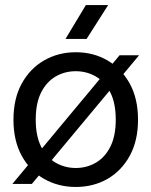

<svg xmlns="http://www.w3.org/2000/svg" viewBox="-20 -730 601 762"><path d="M280.6 12Q211.5 12 155.2 -19.9Q99 -51.9 66.2 -111.8Q33.4 -171.7 33.4 -254.9Q33.4 -338.3 66.2 -398.1Q99 -458 155.2 -490.3Q211.5 -522.7 280.6 -522.7Q350.6 -522.7 406.4 -490.3Q462.2 -458 495 -398.1Q527.8 -338.3 527.8 -254.9Q527.8 -171.7 495 -111.8Q462.2 -51.9 406.4 -19.9Q350.6 12 280.6 12ZM280.6 -63.3Q324 -63.3 360.1 -84.2Q396.3 -105 417.8 -147.6Q439.4 -190.1 439.4 -254.9Q439.4 -320.5 417.8 -363.1Q396.3 -405.6 360.1 -426.5Q324 -447.4 280.6 -447.4Q237.2 -447.4 201 -426.5Q164.8 -405.6 143.3 -363.1Q121.8 -320.5 121.8 -254.9Q121.8 -190.1 143.3 -147.6Q164.8 -105 201 -84.2Q237.2 -63.3 280.6 -63.3ZM106.4 0H29.1L454.5 -510.7H532ZM320.9 -710H409.4L323.7 -575.6H240Z"/></svg>

Font: TikTok Sans Light
Style: Regular
Weight: 300
Version: Version 4.000